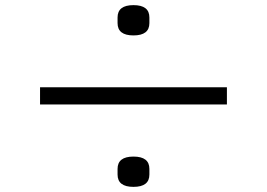

<svg xmlns="http://www.w3.org/2000/svg" viewBox="-20 -754 1040 748"><path d="M438 -664V-686Q438 -734 500 -734Q562 -734 562 -686V-664Q562 -616 500 -616Q438 -616 438 -664ZM864 -347H136V-414H864ZM438 -74V-96Q438 -144 500 -144Q562 -144 562 -96V-74Q562 -26 500 -26Q438 -26 438 -74Z"/></svg>

Font: IBM Plex Sans JP
Style: Regular
Weight: 400
Designer: Mike Abbink; Paul van der Laan; Pieter van Rosmalen; Wujin Sim; Yejin Wi; Jinhee Kim; Boomi Park; Yona Kim; Kichan Ma
Foundry: Sandoll Inc.
Version: Version 1.001